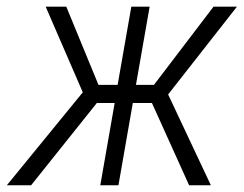

<svg xmlns="http://www.w3.org/2000/svg" viewBox="-55 -548 723 568"><path d="M394.5 -243.2H337.9L295.4 0H241.7L284.2 -243.2H231.4L37.1 0H-34.7L189.9 -274.9L80.1 -528.3H141.1L236.3 -296.9H293L333.5 -528.3H387.7L347.2 -296.9H400.4L576.7 -528.3H646L442.4 -268.6L568.8 0H504.4Z"/></svg>

Font: MAUL Condensed Light Italic
Style: Light Italic
Weight: 300
Italic angle: -12°
Designer: MAUL
Version: Version 1.0; 2020; ttfautohint (v1.8.3)